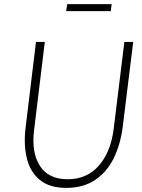

<svg xmlns="http://www.w3.org/2000/svg" viewBox="-20 -904 691 934"><path d="M307 -884H523L519 -850H302ZM105 -287 155 -700H198L146 -273Q132 -164 173.5 -98Q215 -32 309 -32Q403 -32 461 -98.5Q519 -165 533 -277L585 -700H628L577 -287Q566 -201 533 -134Q500 -67 442.5 -28.5Q385 10 302 10Q221 10 174 -28.5Q127 -67 110.5 -134Q94 -201 105 -287Z"/></svg>

Font: Haskoy ExtraLight
Style: Italic
Weight: 200
Designer: Ertekin Erdin
Foundry: Ertekin Erdin
Version: Version 2.000; ttfautohint (v1.8.4.7-5d5b)